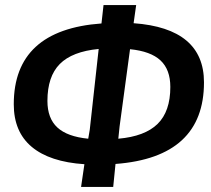

<svg xmlns="http://www.w3.org/2000/svg" viewBox="-20 -699 828 753"><path d="M298 34 311 -55Q175 -64 104.5 -123Q34 -182 34 -290Q34 -582 378 -607L386 -679H514L504 -608Q780 -588 780 -376Q780 -82 433 -56L424 34ZM166 -303Q166 -235 205 -199Q244 -163 326 -155L332 -190L367 -507Q263 -497 214.5 -448Q166 -399 166 -303ZM449 -203 444 -155Q548 -164 598 -213Q648 -262 648 -358Q648 -426 609.5 -462Q571 -498 490 -506Z"/></svg>

Font: Alegreya Sans
Style: Bold Italic
Weight: 700
Italic angle: -7°
Designer: Juan Pablo del Peral
Foundry: Huerta Tipografica
Version: Version 2.007